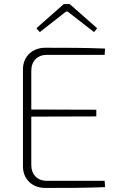

<svg xmlns="http://www.w3.org/2000/svg" viewBox="-20 -925 593 945"><path d="M305 -868H313L443 -767L458 -786L323 -905H294L159 -786L176 -767ZM210 -35C164 -35 134 -66 134 -113V-351L454 -352V-385L134 -386V-577C134 -624 164 -655 210 -655H495L497 -686C401 -690 301 -690 203 -690C138 -690 93 -646 93 -584V-106C93 -44 138 0 203 0C301 0 401 0 497 -4L495 -35Z"/></svg>

Font: Exo 2 Extra Light
Style: Regular
Weight: 250
Designer: Natanael Gama
Version: Version 1.001;PS 001.001;hotconv 1.0.88;makeotf.lib2.5.64775